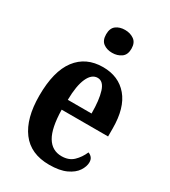

<svg xmlns="http://www.w3.org/2000/svg" viewBox="-189 -857 849 960"><g transform="rotate(30 235.0 -377.0)"><path d="M252 10Q145 10 91 -62Q37 -134 37 -265Q37 -406 91 -477Q145 -548 243 -548Q333 -548 385 -486.5Q437 -425 437 -306V-260H169Q171 -155 200 -106.5Q229 -58 284 -58Q326 -58 351.5 -82.5Q377 -107 392 -142Q404 -138 412.5 -128Q421 -118 421 -101Q421 -77 404 -51Q387 -25 349.5 -7.5Q312 10 252 10ZM308 -318Q308 -396 293.5 -442Q279 -488 246 -488Q212 -488 192 -444Q172 -400 171 -318ZM245 -632Q214 -632 193.5 -647.5Q173 -663 173 -698Q173 -733 193.5 -748.5Q214 -764 245 -764Q275 -764 297 -748.5Q319 -733 319 -698Q319 -663 297 -647.5Q275 -632 245 -632Z"/></g></svg>

Font: Noto Serif ExtraCondensed
Style: Bold
Weight: 700
Width: 2
Designer: Monotype Design Team
Foundry: Monotype Imaging Inc.
Version: Version 2.014; ttfautohint (v1.8.4.7-5d5b)